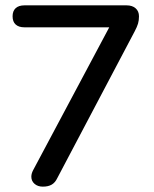

<svg xmlns="http://www.w3.org/2000/svg" viewBox="-20 -690 576 717"><path d="M97 -30Q97 -42 104 -55L388 -588H71Q50 -588 38.5 -598.5Q27 -609 27 -629Q27 -649 38.5 -659.5Q50 -670 71 -670H453Q474 -670 486.5 -659Q499 -648 499 -629Q499 -614 495.5 -602Q492 -590 483 -573L194 -25Q186 -8 173 -0.5Q160 7 140 7Q121 7 109 -3.5Q97 -14 97 -30Z"/></svg>

Font: SN Pro
Style: Regular
Weight: 400
Designer: Tobias Whetton
Foundry: Supernotes
Version: Version 1.003